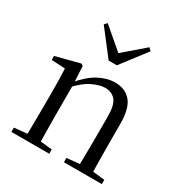

<svg xmlns="http://www.w3.org/2000/svg" viewBox="-183 -937 1026 1076"><g transform="rotate(30 330.5 -399.0)"><path d="M41.7 0V-27.8L150.4 -38.6H182.8L286.7 -27.8V0ZM123.9 0Q125.1 -24.4 125.6 -65.3Q126.1 -106.3 126.6 -150.7Q127.1 -195.1 127.1 -228.5V-289.4Q127.1 -340.8 126.5 -380.8Q125.9 -420.7 123.9 -457.5L35.8 -462.4V-487.9L189.9 -528L202.9 -519.8L209.3 -403.1V-401.7V-228.5Q209.3 -195.1 209.8 -150.7Q210.3 -106.3 210.8 -65.3Q211.3 -24.4 212.3 0ZM381.8 0V-27.8L489.3 -38.6H522.3L626.8 -27.8V0ZM463.5 0Q464.5 -24.4 465 -64.8Q465.5 -105.3 466 -149.7Q466.5 -194.1 466.5 -228.5V-344.3Q466.5 -418.1 442.4 -447.5Q418.3 -476.9 374.6 -476.9Q340.9 -476.9 293.8 -454.8Q246.6 -432.7 192.2 -372.4L183.7 -406H193.8Q248.4 -472.9 302.1 -501.7Q355.9 -530.6 408.5 -530.6Q474 -530.6 511 -487.1Q548 -443.5 548 -342.4V-228.5Q548 -194.1 548.5 -149.7Q549 -105.3 549.6 -64.8Q550.2 -24.4 551.2 0ZM204.6 -797.8 367.7 -658.4H312.9L474.8 -797.8L491.3 -780.9L366.9 -618.7H313.7L188.4 -780.9Z"/></g></svg>

Font: Noto Serif KR
Style: Regular
Weight: 200
Designer: Ryoko NISHIZUKA 西塚涼子 (kana & ideographs); Frank Grießhammer (Latin, Greek & Cyrillic); Wenlong ZHANG 张文龙 (bopomofo); San
Foundry: Adobe
Version: Version 2.001;hotconv 1.1.0;makeotfexe 2.6.0